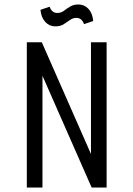

<svg xmlns="http://www.w3.org/2000/svg" viewBox="-20 -839 597 859"><path d="M100 0V-650H167L387 -150V-650H457V0H390L170 -500V0ZM356 -731Q346 -759 322 -759Q306 -759 293 -749.5Q280 -740 265 -730.5Q250 -721 227 -721Q201 -721 182.5 -741Q164 -761 161 -795L202 -809Q212 -781 236 -781Q253 -781 265.5 -790.5Q278 -800 293.5 -809.5Q309 -819 331 -819Q357 -819 375.5 -799.5Q394 -780 397 -745Z"/></svg>

Font: Unica One
Style: Regular
Weight: 400
Designer: Eduardo Rodriguez Tunni
Foundry: Eduardo Rodriguez Tunni
Version: Version 2.000; ttfautohint (v1.8.4.7-5d5b);gftools[0.9.23]